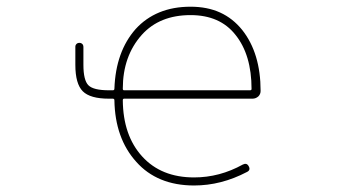

<svg xmlns="http://www.w3.org/2000/svg" viewBox="-20 -575 1040 581"><path d="M567.4 -13.7Q511.7 -13.7 467.8 -31.7Q423.8 -49.8 392.6 -85Q328.1 -156.2 326.2 -271.5Q326.2 -276.4 321.3 -276.4H309.6Q252.9 -276.4 230.5 -298.8Q208 -321.3 208 -378.9V-433.6Q208 -438.5 211.4 -441.9Q214.8 -445.3 220.2 -445.3Q225.6 -445.3 229 -441.9Q232.4 -438.5 232.4 -433.6V-378.9Q232.4 -332 247.6 -316.9Q262.7 -301.8 309.6 -301.8H321.3Q326.2 -301.8 326.2 -306.6Q330.1 -418.9 390.6 -487.3Q420.9 -520.5 462.4 -537.6Q503.9 -554.7 556.6 -554.7Q607.4 -554.7 646 -537.1Q684.6 -519.5 712.9 -484.4Q768.6 -414.1 768.6 -299.8Q768.6 -290 761.7 -283.2Q753.9 -276.4 744.1 -276.4H355.5Q351.6 -276.4 351.6 -271.5Q352.5 -165 410.2 -101.6Q467.8 -38.1 567.4 -38.1Q644.5 -38.1 714.8 -77.1Q726.6 -83 732.4 -72.3Q739.3 -60.5 727.5 -54.7Q649.4 -13.7 567.4 -13.7ZM556.6 -529.3Q462.9 -529.3 409.2 -469.7Q351.6 -405.3 351.6 -306.6Q351.6 -301.8 355.5 -301.8H736.3Q741.2 -301.8 741.2 -305.7Q741.2 -409.2 692.4 -469.7Q645.5 -529.3 556.6 -529.3Z"/></svg>

Font: Rounded-X Mgen+ 2m thin
Style: Regular
Weight: 100
Designer: [Source Han Sans]
Ryoko NISHIZUKA  (kana & ideographs); Paul D. Hunt (Latin, Greek & Cyrillic); Wenlong ZHANG  (bopomofo
Version: Version 1.059.20150602